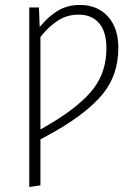

<svg xmlns="http://www.w3.org/2000/svg" viewBox="-20 -552 556 774"><path d="M457 -359Q457 -250 394.5 -173.5Q332 -97 201 -22L143 10V195L98 202V-522H137L140 -443Q175 -486 213.5 -509Q252 -532 303 -532Q372 -532 414.5 -486Q457 -440 457 -359ZM409 -358Q409 -424 379.5 -458.5Q350 -493 297 -493Q251 -493 214 -469.5Q177 -446 143 -403V-30L191 -58Q306 -128 357.5 -195.5Q409 -263 409 -358Z"/></svg>

Font: Fira Sans Condensed ExtraLight
Style: Regular
Weight: 275
Width: 3
Designer: Carrois Corporate & Edenspiekermann AG
Foundry: Carrois Corporate GbR & Edenspiekermann AG
Version: Version 4.203